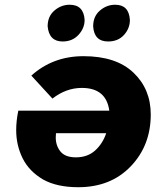

<svg xmlns="http://www.w3.org/2000/svg" viewBox="-20 -786 678 810"><path d="M332.1 -549Q470.1 -549 543 -479.5Q616 -410.1 616 -303.1Q616 -172.2 531.5 -84.2Q447.1 3.8 310.1 3.8Q220.7 3.8 162.7 -28.2Q102.7 -63.2 75.5 -118.2Q48.3 -173.2 48.3 -237.1Q48.3 -276.1 57.2 -319.1H441.1Q428.1 -415.1 325.1 -415.1Q259.2 -415.1 201.2 -370.1L112.2 -467Q203.2 -549 332.1 -549ZM216.2 -224.1 215.2 -206.1Q215.2 -171.2 235.2 -146.7Q255.2 -122.2 300.1 -122.2Q349.1 -122.2 381.1 -150.9Q413.1 -179.7 428.1 -224.1ZM244 -611Q187 -611 181 -675Q181 -717 209.5 -741.5Q238 -766 274 -766Q333 -766 337 -702Q337 -667 311.2 -639Q285.5 -611 244 -611ZM436 -611Q377 -611 373 -675Q373 -717 401.5 -741.5Q430 -766 466 -766Q524 -766 528 -702Q528 -666 503 -638.5Q478 -611 436 -611Z"/></svg>

Font: Argentum Sans
Style: Bold Italic
Weight: 700
Italic angle: -11°
Designer: Julieta Ulanovsky (font), Cristiano Sobral (main changes and remaster)
Foundry: Julieta Ulanovsky (font), Cristiano Sobral (main changes and remaster)
Version: Version 2.007;June 15, 2022;FontCreator 14.0.0.2814 64-bit; 